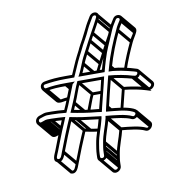

<svg xmlns="http://www.w3.org/2000/svg" viewBox="-90 -788 887 986"><g transform="rotate(-10 353.5 -295.0)"><path d="M493.2 -362.9C530.4 -359.2 570.4 -350.5 601.3 -341.7L610.7 -339.8C642.9 -331.7 661.3 -381.8 630.9 -388.4C592.9 -400.4 554 -410.5 506.9 -413.2C525.8 -480.4 550.7 -541.6 576.9 -597.8C583.9 -615.2 593.3 -625.1 601.4 -641.7C607.4 -652.9 606.9 -662 601.4 -668.6C592.3 -679.5 569.1 -680.7 558 -662C548.5 -646 538.5 -632.8 529.7 -612C502.6 -551 475.5 -487.7 455.9 -414.5H354.2C360.6 -428.2 367 -444.1 373 -459.2C381.7 -481.1 390.3 -495.2 399.8 -515.6L427.1 -568.5C444.1 -601.3 464.3 -634.8 481 -668.5C483.4 -673.1 491.3 -684 488.1 -696C482.6 -716 452.8 -714.8 441.2 -695C429.8 -676.4 418.6 -658.6 408.7 -637.2C399.4 -616.8 393 -607.6 382.6 -585.5L368.8 -560.6C360.7 -546.2 356.8 -536.7 355.3 -533.2L341 -505.5C326.6 -477.5 313.1 -443.1 300.1 -414.5H266.7C225.1 -414.5 186.9 -412.2 155.4 -405.5C119.9 -399 126.1 -352.2 157.7 -355.6C188.2 -362.2 218.8 -363.5 258.6 -363.5H277.7C262 -325.5 247.3 -283 229.3 -244.1C210.1 -246 181.7 -247.5 163.2 -247.5H137.9C128 -247.5 118.2 -244.4 107.3 -240L95.6 -236C62.3 -220.6 75.9 -176.3 107.7 -189L119.6 -193.1C124.3 -195.5 128.9 -196.5 132.2 -196.5H154.6C168.4 -196.5 188.9 -195.4 207.3 -194.1L201.1 -179C181.7 -136.4 163.3 -85.3 146.6 -43.3C140.2 -27.3 122.1 5.4 147.8 13.2C176.8 21.9 186 -9.4 194.2 -30.9C213.6 -81.8 234.5 -135.4 256.9 -186.4L281.4 -181.6C317.5 -174.7 357.8 -171.6 394.7 -166.5C384.7 -125 367.2 -86.8 360.5 -44L356.5 -19C355.1 -9.9 354.1 0.2 353.7 11.9L353.3 27C352.8 61.2 404.8 50 405.3 20L405.6 5C405.9 -4.2 406.4 -12.1 407.5 -19L411.5 -44C417.7 -83.3 434 -117 444.7 -160.8C487.4 -156.6 534.3 -151.4 561.8 -138.2C576 -131.3 592.1 -142.5 597.7 -152.8C608.8 -173.2 593.1 -183.5 580.6 -189C547.8 -203.5 501.4 -207.6 456.2 -211.8C467.4 -261.4 480.2 -312.3 493.2 -362.9ZM237.4 -227.9C258.6 -272.2 276 -322.5 294.6 -366.9L308.1 -378.5H260.9C221.2 -378.5 189 -376.6 157.3 -370.4C152.8 -369.5 150.8 -371.2 148.9 -373.4C144.7 -378.4 144.9 -389.2 154.9 -390.6C187 -395.8 221.9 -399.5 264.3 -399.5H308.8C323.6 -431.2 338.8 -470.3 354.3 -500.5L368.9 -528.8C369.9 -531.2 374.2 -540 382.1 -555.5L396 -580.5C406.8 -599.7 412.6 -611.5 422.4 -632.8C431.4 -652.4 443 -669 454.1 -689.2C457.5 -695.3 468.1 -697.7 471.8 -693.3C476.2 -688.2 472.5 -682.7 467.6 -673.5C451.6 -640.9 431.2 -607.3 413.8 -573.5L386.3 -520.4C376.6 -501.5 367.8 -485.9 359 -462.8C351.2 -444.2 344.5 -425.8 335.9 -409.6L330.4 -399.5H467.1C475.9 -434 493.3 -493.2 507.2 -523.9C521.1 -554.7 530.5 -578.3 543.5 -608C551.9 -627.1 560.4 -638.8 570.8 -656C576.8 -666.3 596.5 -661.2 588.7 -648C579.6 -632.8 571.5 -622.6 563 -601.8C538 -548.1 512.1 -487.9 494.5 -422.9L487.6 -398.5H496.1C514.3 -398.5 536.8 -393.8 553 -391.6C569.6 -388.4 600.7 -381 615.6 -376.8L625.6 -373.7C639.6 -371.6 628 -351.3 616.9 -354.3L607.3 -356.3C570.3 -367.8 526.1 -375.3 482.3 -379.1C469.1 -327.7 455.6 -273.2 443.6 -221.5C442.1 -216 440.8 -210.5 440 -205L438.9 -198.2C487.5 -193.5 540.5 -190.5 572.7 -175.2C576.9 -173 581.9 -171.4 584.5 -168.3C590.4 -161.3 578.5 -147.8 570.1 -151.8C535.4 -168.6 481.2 -172.6 432.6 -177.2L430.7 -165.3C421.2 -124 403.3 -87 396.5 -44L392.5 -19C391.3 -11.2 390.6 -2.5 390.5 7L390.1 22.1C389.9 35.9 368.3 36.4 368.5 25L368.8 10.1C369.1 -0.9 370.2 -10.8 371.5 -19L375.5 -44C381.9 -84.7 399.6 -122.9 410 -167.5L410.1 -167.7L411.9 -179.5C371.2 -185.5 325.5 -188.9 286.5 -196.4L248.9 -203.6C225.1 -150.3 201.1 -89.5 180.1 -34.1C174.4 -19.3 169.6 3.4 154.2 -1.2C143.4 -4.5 152.9 -20.4 160.6 -39.8C177.6 -82.3 195.7 -132.6 215 -175L228.4 -207.9C207.6 -209.3 177.3 -211.5 157 -211.5H134.5C128.5 -211.5 121.7 -209.5 115.7 -206.9L104.4 -203C90.9 -196.7 85.5 -216.6 99.1 -222.1C109.9 -225.8 125.6 -231.6 136.1 -232.5H160.8C182.9 -232.5 215.7 -230.3 237.4 -227.9ZM460.9 -378.5 321.5 -378.5C305.3 -345.3 294.4 -307.3 279 -273C272.5 -257 265.3 -240.5 258.1 -224.2C301.2 -215.4 348.8 -207.4 396.6 -203.5L417.3 -200.5C419.2 -207.5 421.8 -216.9 422.9 -223.8C435 -275.3 450 -327.4 460.9 -378.5ZM400.2 -218.5C358.7 -221.8 318 -228 278.8 -235.8C283 -245.4 288.4 -258.8 292.9 -269C306.8 -300.9 316.7 -334.7 330.1 -363.5L442.6 -363.5C432.7 -319.2 420.5 -269.3 408 -224.3L408 -224C407.6 -221.9 407.3 -220.1 406.7 -217.5C404.6 -217.9 402.4 -218.3 400.2 -218.5ZM279.8 -265.7 323.5 -213.8 335.8 -224.4 292.1 -276.3ZM319.6 -365.7 379.1 -295 391.4 -305.6 331.9 -376.3ZM181 -27.2 240.5 43.5 252.8 32.9 193.3 -37.8ZM246.7 -189.7 306.3 -119 318.5 -129.6 259 -200.3ZM277.8 -183.7 337.3 -113 349.6 -123.6 290.1 -194.3ZM391.5 26.3 451 97 463.3 86.4 403.8 15.7ZM391.9 11.3 451.4 82 463.7 71.4 404.2 0.7ZM393.9 -13.7 453.4 57 465.7 46.4 406.1 -24.3ZM397.8 -38.7 457.3 32 469.6 21.4 410.1 -49.3ZM585 -150.2 644.5 -79.5 656.8 -90.1 597.3 -160.8ZM444.9 -215.7 459.8 -198 472.1 -208.6 457.1 -226.3ZM481.6 -365.7 541.1 -295 553.4 -305.6 493.9 -376.3ZM495.7 -416.7 510.2 -399.5 522.5 -410.1 508 -427.3ZM563.9 -594.7 623.4 -524 635.7 -534.6 576.2 -605.3ZM589 -639.7 648.5 -569 660.8 -579.6 601.3 -650.3ZM359.9 -455.7 405.3 -401.7 417.6 -412.3 372.2 -466.3ZM386.9 -512.7 446.4 -442 458.7 -452.6 399.2 -523.3ZM414.3 -565.7 473.8 -495 486.1 -505.6 426.6 -576.3ZM434.1 -602.2 493.6 -531.5 505.9 -542.1 446.4 -612.8ZM468.1 -665.7 526.7 -596.1 539 -606.7 480.4 -676.3ZM151.4 -357.7 210.9 -287 223.1 -297.6 163.6 -368.3ZM253.6 -365.7 273 -342.7 285.3 -353.3 265.9 -376.3ZM99.9 -190.7 159.4 -120 171.7 -130.6 112.2 -201.3ZM111.5 -194.7 171 -124 183.3 -134.6 123.8 -205.3ZM127.2 -198.7 184.4 -130.7 196.7 -141.3 139.5 -209.3ZM149.7 -198.7 191.8 -148.6 204.1 -159.2 161.9 -209.3ZM189.5 -140.5C184.9 -139.9 179.5 -138 175.3 -136.2L163.9 -132.3C158.3 -130.2 155.3 -131.1 153.1 -133.8L93.6 -204.5L81.3 -193.9L140.8 -123.2C146.2 -116.7 155.9 -113.8 167.2 -118.3L179.1 -122.4C182.8 -124.1 186.3 -125.2 189.2 -125.6ZM260.4 -305.9C245.5 -304.7 230.7 -302.2 216.8 -299.7C212.3 -298.9 210.3 -300.5 208.4 -302.7L148.9 -373.4L136.6 -362.8L196.1 -292C208.2 -277.8 237.2 -289.1 259.2 -291ZM474.6 -687.7 533.1 -618.2 533.2 -617.6 548.4 -620.6C548.3 -622.6 547.8 -624.7 547.3 -626.6L486.9 -698.3ZM519.1 -587.4C504.2 -560.3 488.1 -531.5 473.3 -502.8L445.8 -449.7C438.6 -435.9 432.4 -423.7 425.7 -409.2L439.4 -404.8C445.7 -418.5 452.4 -430.1 459.3 -444.9L486.6 -497.8C500.6 -524.9 517.2 -554.7 532.2 -582ZM589.1 -658 648.6 -587.3C650.5 -585 651.2 -582.1 648.1 -577C640.7 -560.9 631.2 -552.2 622.6 -531.1C603.3 -489.7 583.5 -444.5 567.3 -396.2L581.7 -393.6C597.6 -441.2 617.1 -485.8 636.4 -527.1C644.7 -544.1 652.8 -554.3 661 -571C666.9 -582.2 666.5 -591.3 660.9 -597.9L601.4 -668.6ZM630.2 -371.6 689.7 -300.9C695.4 -294.1 685.6 -282.4 678.3 -283.1L620.1 -352.3L607.8 -341.7L668.5 -269.6C691.4 -262.8 718.7 -291.6 702 -311.5L642.5 -382.2ZM514.2 -197.7 528.9 -196.4C536.7 -228.6 544.4 -259.9 552.7 -292.2C589.5 -288.5 630.2 -280.6 660.5 -271.1L687.6 -262.6L610.4 -354.3L598.1 -343.7L641 -292.7C609.2 -300.5 576 -305.5 541.8 -308.4C532.5 -272.2 523.1 -234.8 514.2 -197.7ZM584.5 -168.3 644 -97.6C649.8 -90.6 638 -77.1 629.6 -81.1C597.6 -96.6 547 -101.2 502.8 -105.5L444.9 -174.3L432.6 -163.7L493.7 -91.1C540.5 -86.7 591.5 -81.8 621.3 -67.4C644.9 -56.1 671.4 -90.2 656.3 -108.2L596.8 -178.9ZM505.8 -97.2 444.3 -170.3 432 -159.7 489.4 -91.4C479.3 -49.5 462.7 -15.6 456 26.7L452 51.7C450.8 59.5 450.1 68.2 450 77.7L449.6 92.8C449.4 102.3 435.1 107.7 429.6 101.2L370.1 30.5L357.9 41.1L417.4 111.8C432.4 129.7 464.5 112.6 464.8 90.7L465.2 75.7C465.4 66.6 465.9 58.6 467 51.7L471 26.7C477.5 -14.4 495.3 -51.8 505.8 -97.2ZM388.1 -119.2C373.6 -121 359.4 -123.1 346 -125.7L308.4 -132.9C284.7 -79.5 260.7 -18.8 239.6 36.6C231.4 58.2 227.4 72.1 215.5 69.9L157.2 0.7L144.9 11.3L205.6 83.4C236 92.5 244.9 63.1 253.7 39.8C273.1 -11.1 294 -64.7 316.4 -115.7L340.9 -110.9C354.7 -108.2 369.2 -106.2 383.9 -104.3ZM345 -217.7 359.1 -214.1C370 -241.3 378.3 -268.5 389.6 -292.8H433.5L435.9 -307.8H381C367.2 -279.6 357.1 -247.7 345 -217.7Z"/></g></svg>

Font: CiSf OpenHand
Style: GlsObl
Weight: 400
Foundry: Cannot Into Space Fonts
Version: Version 0.7892